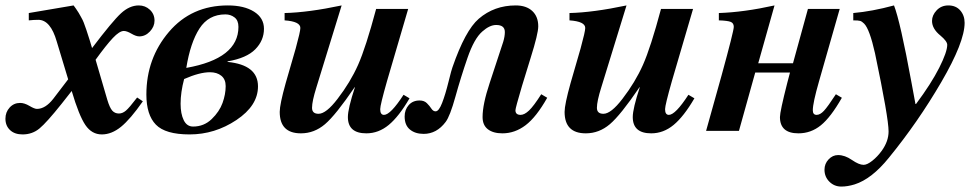

<svg xmlns="http://www.w3.org/2000/svg" viewBox="-58 -482 3597 707"><path d="M272 -335 281 -305Q356 -404 387.5 -433Q419 -462 453 -462Q477 -462 494 -446Q511 -430 511 -406Q511 -384 494 -366Q477 -348 455 -348Q443 -348 426 -358Q409 -368 398 -368Q382 -368 357.5 -342Q333 -316 294 -262L337 -115Q346 -85 355.5 -74.5Q365 -64 380 -64Q393 -64 405.5 -74.5Q418 -85 447 -123L468 -109Q422 -43 387.5 -15Q353 13 317 13Q280 13 256.5 -21.5Q233 -56 206 -147L169 -100Q114 -31 87.5 -9Q61 13 25 13Q-4 13 -21 -3Q-38 -19 -38 -45Q-38 -69 -22.5 -86Q-7 -103 16 -103Q32 -103 50.5 -92Q69 -81 78 -81Q109 -81 138 -118L193 -190L151 -329Q128 -409 83 -409Q67 -409 48 -407V-434L213 -462Q214 -461 222 -449.5Q230 -438 231.5 -435Q233 -432 240 -420Q247 -408 250.5 -398.5Q254 -389 260 -372Q266 -355 272 -335Z M780 -256V-254Q892 -243 892 -164Q892 -93 812.5 -40Q733 13 640 13Q551 13 516 -23Q481 -59 481 -134Q481 -267 564 -364.5Q647 -462 781 -462Q841 -462 877.5 -439Q914 -416 914 -376Q914 -333 882 -300.5Q850 -268 780 -256ZM820 -383Q820 -407 805.5 -418Q791 -429 772 -429Q710 -429 676.5 -377Q643 -325 628 -232Q820 -266 820 -383ZM773 -165Q773 -190 757 -203Q741 -216 715 -216Q677 -216 620 -191Q607 -142 607 -100Q607 -63 618.5 -39.5Q630 -16 653 -16Q693 -16 721.5 -43.5Q750 -71 761.5 -103Q773 -135 773 -165Z M1428 -133 1450 -120Q1411 -53 1373.5 -22Q1336 9 1291 9Q1223 9 1223 -51Q1223 -82 1249 -161H1248Q1178 -58 1138.5 -24.5Q1099 9 1050 9Q972 9 972 -70Q972 -97 994 -176L1031 -304Q1048 -366 1048 -379Q1048 -403 990 -407V-434Q1077 -436 1200 -462L1107 -160Q1091 -109 1091 -85Q1091 -63 1115 -63Q1143 -63 1185 -118Q1232 -179 1260.5 -243Q1289 -307 1327 -449H1445L1367 -183Q1342 -95 1342 -80Q1342 -59 1356 -59Q1380 -59 1428 -133Z M1935 -135 1957 -122Q1917 -51 1877.5 -21Q1838 9 1792 9Q1758 9 1738.5 -6Q1719 -21 1719 -51Q1719 -98 1745 -176L1795 -328Q1801 -348 1801 -364Q1801 -390 1769 -390Q1745 -390 1718 -366Q1688 -340 1663.5 -269Q1639 -198 1619 -126Q1599 -54 1583 -33Q1550 11 1502 11Q1471 11 1451.5 -5Q1432 -21 1432 -53Q1432 -78 1447 -95Q1462 -112 1487 -112Q1504 -112 1514 -102Q1524 -92 1530.5 -82Q1537 -72 1546 -72Q1558 -72 1570 -103Q1582 -134 1593.5 -180.5Q1605 -227 1608 -234Q1655 -370 1705 -413Q1762 -462 1841 -462Q1880 -462 1902 -441.5Q1924 -421 1924 -385Q1924 -358 1896 -269L1864 -165Q1840 -84 1840 -76Q1840 -59 1859 -59Q1873 -59 1890 -75Q1907 -91 1935 -135Z M2477 -133 2499 -120Q2460 -53 2422.5 -22Q2385 9 2340 9Q2272 9 2272 -51Q2272 -82 2298 -161H2297Q2227 -58 2187.5 -24.5Q2148 9 2099 9Q2021 9 2021 -70Q2021 -97 2043 -176L2080 -304Q2097 -366 2097 -379Q2097 -403 2039 -407V-434Q2126 -436 2249 -462L2156 -160Q2140 -109 2140 -85Q2140 -63 2164 -63Q2192 -63 2234 -118Q2281 -179 2309.5 -243Q2338 -307 2376 -449H2494L2416 -183Q2391 -95 2391 -80Q2391 -59 2405 -59Q2429 -59 2477 -133Z M3020 -135 3042 -122Q3001 -50 2964.5 -20.5Q2928 9 2882 9Q2814 9 2814 -51Q2814 -71 2841 -177L2851 -215H2723L2663 0H2542L2599 -204Q2644 -368 2644 -383Q2644 -397 2632.5 -401.5Q2621 -406 2589 -407V-434Q2681 -437 2794 -462L2734 -249H2862L2917 -449H3034L2958 -183Q2935 -103 2935 -76Q2935 -59 2949 -59Q2962 -59 2976 -74Q2990 -89 3020 -135Z M3313 -99H3315Q3371 -174 3400.5 -232.5Q3430 -291 3430 -317Q3430 -330 3405 -351Q3374 -376 3374 -405Q3374 -426 3391 -444Q3408 -462 3434 -462Q3462 -462 3478 -443.5Q3494 -425 3494 -398Q3494 -327 3408 -179.5Q3322 -32 3215 99Q3152 177 3089 197Q3063 205 3040 205Q3014 205 2996 187Q2978 169 2978 143Q2978 121 2993 105Q3008 89 3028 89Q3053 89 3079 107Q3105 125 3122 125Q3135 125 3154 110Q3173 95 3189 73Q3214 38 3214 2Q3214 -48 3164 -286Q3144 -375 3124 -395Q3116 -403 3109.5 -405Q3103 -407 3084 -407V-434Q3153 -440 3234 -462Q3257 -403 3298 -180Z"/></svg>

Font: STIX
Style: Bold Italic
Weight: 700
Italic angle: -16.33°
Designer: MicroPress Inc., with final additions and corrections provided by Coen Hoffman, Elsevier (retired)
Version: Version 1.1.1